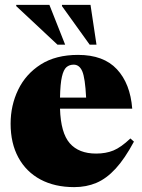

<svg xmlns="http://www.w3.org/2000/svg" viewBox="-20 -752 584 787"><path d="M300 -527Q404.5 -527 459.2 -468.2Q514 -409.5 522 -306.5H226Q229 -207 266 -164.8Q303 -122.5 374 -122.5Q414 -122.5 445 -135.2Q476 -148 514.5 -184.5L529 -171.5Q491.5 -101.5 454 -60.8Q416.5 -20 375.2 -2.5Q334 15 284 15Q204.5 15 146 -16.2Q87.5 -47.5 55.5 -106Q23.5 -164.5 23.5 -245Q23.5 -320 54.5 -384.2Q85.5 -448.5 147 -487.8Q208.5 -527 300 -527ZM282 -487Q264.5 -487 252.5 -476.8Q240.5 -466.5 233.8 -437.5Q227 -408.5 226 -352H333Q329 -432.5 317.2 -459.8Q305.5 -487 282 -487ZM247 -569H215.5L46.5 -727V-732H182.5ZM375.5 -569H347.5L234 -727V-732H351Z"/></svg>

Font: Newsreader 72pt ExtraBold
Style: Regular
Weight: 800
Designer: Hugues Gentile
Foundry: Production Type
Version: Version 1.003; ttfautohint (v1.8.3)